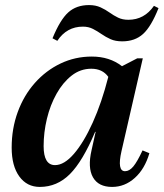

<svg xmlns="http://www.w3.org/2000/svg" viewBox="-20 -724 645 757"><path d="M137 13Q86 13 56 -28.5Q26 -70 26 -142Q26 -217 50 -282.5Q74 -348 117.5 -397Q161 -446 218.5 -473.5Q276 -501 342 -501Q412 -501 461 -463L521 -494H543L459 -128Q441 -49 473 -49Q490 -49 505.5 -67.5Q521 -86 542 -131L569 -120Q551 -58 511.5 -22.5Q472 13 422 13Q368 13 346.5 -25Q325 -63 341 -132L357 -204H355Q306 -88 255.5 -37.5Q205 13 137 13ZM152 -148Q152 -73 197 -73Q233 -73 271.5 -117.5Q310 -162 345.5 -240.5Q381 -319 407 -421Q384 -453 340 -453Q297 -453 262.5 -426Q228 -399 203 -354.5Q178 -310 165 -256Q152 -202 152 -148ZM462 -561Q435 -561 416 -569.5Q397 -578 380.5 -589.5Q364 -601 346.5 -610Q329 -619 307 -619Q243 -619 206 -563L187 -573Q217 -646 249 -675Q281 -704 331 -704Q357 -704 376.5 -695Q396 -686 412 -674.5Q428 -663 445.5 -654.5Q463 -646 486 -646Q549 -646 587 -701L605 -692Q576 -619 544 -590Q512 -561 462 -561Z"/></svg>

Font: Platypi Medium
Style: Italic
Weight: 500
Italic angle: -13°
Designer: David Sargent
Foundry: Bolt Cutter Type
Version: Version 1.200; ttfautohint (v1.8.4.7-5d5b)